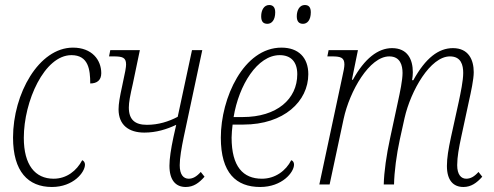

<svg xmlns="http://www.w3.org/2000/svg" viewBox="-20 -736 1972 766"><path d="M187 10C273 10 319 -49 319 -79C319 -87 315 -94 308 -97C286 -55 246 -23 194 -23C120 -23 75 -78 75 -186C75 -332 157 -516 265 -516C333 -516 340 -458 340 -403C367 -403 384 -416 384 -444C384 -497 347 -546 271 -546C135 -546 32 -362 32 -187C32 -52 92 10 187 10Z M556 -207C603 -207 645 -220 683 -238L672 -189C662 -142 656 -103 656 -75C656 -17 681 10 721 10C752 10 774 -6 796 -31L781 -50C764 -31 749 -23 733 -23C712 -23 697 -39 697 -77C697 -105 704 -146 713 -189L787 -536H746L689 -270C653 -251 612 -238 566 -238C518 -238 494 -259 494 -307C494 -328 499 -354 510 -402L538 -536H420L415 -511H433C468 -511 483 -507 483 -479C483 -468 480 -450 467 -391C458 -350 453 -322 453 -300C453 -237 494 -207 556 -207Z M1189 -641C1206 -641 1220 -656 1220 -687C1220 -708 1211 -716 1196 -716C1175 -716 1164 -695 1164 -671C1164 -649 1174 -641 1189 -641ZM1047 -641C1064 -641 1078 -656 1078 -687C1078 -708 1068 -716 1054 -716C1033 -716 1022 -695 1022 -671C1022 -649 1031 -641 1047 -641ZM1018 10C1106 10 1153 -49 1153 -79C1153 -87 1150 -94 1142 -97C1121 -55 1078 -23 1025 -23C950 -23 904 -71 904 -187C904 -201 906 -223 908 -239H951C1113 -239 1210 -332 1210 -440C1210 -506 1171 -546 1103 -546C952 -546 861 -345 861 -187C861 -46 922 10 1018 10ZM912 -269C933 -397 1007 -516 1096 -516C1140 -516 1166 -490 1166 -440C1166 -341 1085 -269 948 -269Z M1829 10C1859 10 1882 -6 1904 -31L1889 -50C1872 -31 1857 -23 1840 -23C1820 -23 1804 -39 1804 -77C1804 -110 1811 -147 1820 -189L1851 -333C1859 -369 1870 -419 1870 -448C1870 -498 1849 -544 1787 -544C1730 -544 1678 -505 1629 -416H1624C1626 -427 1627 -438 1627 -448C1627 -499 1606 -544 1544 -544C1488 -544 1434 -502 1388 -418H1384L1408 -536H1291L1286 -511H1304C1338 -511 1354 -507 1354 -479C1354 -468 1351 -453 1346 -431L1254 0H1295L1351 -262C1375 -373 1454 -511 1533 -511C1577 -511 1586 -475 1586 -445C1586 -416 1576 -369 1568 -332L1536 -183C1522 -119 1512 -50 1511 0H1552C1553 -51 1562 -119 1575 -179L1594 -265C1619 -375 1697 -511 1775 -511C1820 -511 1828 -476 1828 -445C1828 -414 1818 -367 1810 -329L1779 -188C1769 -141 1763 -106 1763 -74C1763 -17 1788 10 1829 10Z"/></svg>

Font: Noto Serif Condensed ExtraLight
Style: Italic
Weight: 200
Width: 3
Italic angle: -12°
Designer: Monotype Design Team
Foundry: Monotype Imaging Inc.
Version: Version 2.013